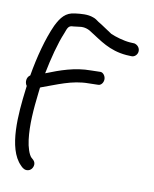

<svg xmlns="http://www.w3.org/2000/svg" viewBox="-80 -731 656 820"><g transform="rotate(10 248.0 -321.0)"><path d="M91 -331C154 -353 216 -383 289 -383L330 -384C341 -384 352 -396 352 -412C352 -426 341 -440 330 -440L289 -439C219 -439 158 -417 98 -393C111 -459 129 -529 149 -576C158 -601 161 -611 182 -611L207 -614C230 -618 249 -610 264 -599C306 -573 351 -536 426 -530L446 -529C462 -527 475 -541 475 -556C475 -571 464 -582 451 -585H450L431 -586C404 -588 367 -599 347 -608C326 -621 305 -637 284 -649C276 -655 268 -661 258 -664C234 -673 205 -670 180 -667C139 -663 120 -638 101 -600C73 -539 51 -455 37 -373C22 -364 19 -341 30 -326L28 -310C15 -205 0 -51 65 13C69 17 78 28 92 28C110 28 120 12 120 -2C120 -11 115 -17 111 -21L103 -28C92 -39 82 -69 78 -101C70 -164 76 -235 84 -303L87 -329Z"/></g></svg>

Font: Stray Cat
Style: BdCn
Weight: 700
Version: Version 1.0